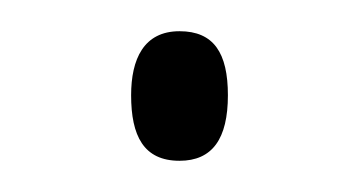

<svg xmlns="http://www.w3.org/2000/svg" viewBox="-20 -399 229 123"><path d="M64 -338C64 -312 72 -296 95 -296C116 -296 126 -310 126 -338C126 -365 117 -379 95 -379C72 -379 64 -361 64 -338Z"/></svg>

Font: Noto Sans Thai ExtCond ExtLt
Style: Regular
Weight: 200
Width: 2
Designer: Monotype Design Team
Foundry: Monotype Imaging Inc.
Version: Version 2.002